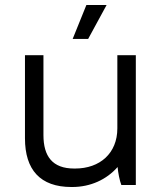

<svg xmlns="http://www.w3.org/2000/svg" viewBox="-20 -741 654 769"><path d="M333 -585 407 -721H326L271 -585ZM266 8H269C343 8 407 -22 451 -72C453 -49 459 -18 466 0H524V-520H450V-227C450 -127 380 -66 281 -66H277C190 -66 154 -115 154 -200V-520H80V-187C80 -61 141 8 266 8Z"/></svg>

Font: Fixel Display Regular
Style: Regular
Weight: 400
Designer: AlfaBravo + MacPaw
Foundry: Kyrylo Tkachov, Marchela Mozhyna, Serhii Makarenko, Maria Weinstein, Zakhar Kryvoshyya
Version: Version 1.211